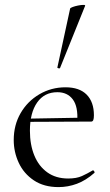

<svg xmlns="http://www.w3.org/2000/svg" viewBox="-20 -751 448 783"><path d="M219 12Q159 12 118 -15.5Q77 -43 56.5 -87Q36 -131 36 -180Q36 -241 64 -289.5Q92 -338 140.5 -366.5Q189 -395 247 -395Q304 -395 333.5 -365Q363 -335 363 -281Q363 -268 360.5 -261.5Q358 -255 351 -255H295Q299 -316 277 -345.5Q255 -375 214 -375Q161 -375 131.5 -333Q102 -291 102 -218Q102 -161 120 -117Q138 -73 173 -48Q208 -23 258 -23Q292 -23 314 -33Q336 -43 358 -56Q360 -58 363.5 -53.5Q367 -49 365 -46Q330 -15 293.5 -1.5Q257 12 219 12ZM84 -254 83 -267 310 -271V-255ZM225 -474Q224 -471 218.5 -472.5Q213 -474 214 -476L266 -716Q267 -719 276.5 -722.5Q286 -726 298.5 -728.5Q311 -731 320 -731Q329 -731 327 -727Z"/></svg>

Font: Cormorant Garamond Light
Style: Regular
Weight: 400
Version: Version 4.001